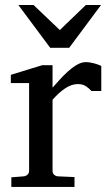

<svg xmlns="http://www.w3.org/2000/svg" viewBox="-20 -740 431 760"><path d="M341.8 -379.9Q332 -391.1 319.3 -399.2Q306.6 -407.2 288.1 -407.2Q263.7 -407.2 238.8 -390.9Q213.9 -374.5 188 -345.2V-64Q188 -54.7 193.8 -48.8Q199.7 -43 209 -42L274.9 -39.1V0H24.9V-38.1L74.2 -42Q83 -43 89.1 -48.8Q95.2 -54.7 95.2 -64V-411.1H22.9V-443.8L147 -481.9H188V-393.1Q198.7 -404.8 214.1 -422.1Q229.5 -439.5 247.1 -455.6Q264.6 -471.7 283.4 -482.9Q302.2 -494.1 319.8 -494.1Q327.6 -494.1 336.4 -492.7Q345.2 -491.2 353.5 -489Q361.8 -486.8 368.9 -484.1Q376 -481.4 380.9 -479V-379.9ZM253.9 -550.8H178.7L52.7 -720.2H112.8L216.8 -621.1L319.8 -720.2H379.9Z"/></svg>

Font: Charis SIL Afr
Style: Regular
Weight: 400
Foundry: SIL International
Version: Version 5.000